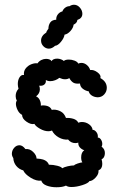

<svg xmlns="http://www.w3.org/2000/svg" viewBox="-20 -789 487 809"><path d="M411 -98Q411 -78 395 -71Q397 -56 383 -41Q369 -26 357 -26Q352 -17 327 -9Q302 -1 281 -1Q266 -1 258 -7Q244 0 218 0Q195 0 176.5 -7Q158 -14 154 -28Q134 -25 109.5 -40Q85 -55 78 -71Q60 -76 48.5 -90Q37 -104 36 -123Q30 -132 30 -141Q30 -155 39.5 -166Q49 -177 62 -177Q75 -177 87 -161Q105 -163 119.5 -149Q134 -135 134 -121Q137 -121 149.5 -119.5Q162 -118 172 -112Q182 -106 186 -95Q204 -95 221.5 -90.5Q239 -86 242 -80Q250 -85 265.5 -88.5Q281 -92 292 -92Q295 -96 307 -100Q319 -104 327 -105Q322 -112 322 -126Q322 -147 335 -156Q323 -160 316 -168.5Q309 -177 310 -188Q302 -186 298 -186Q279 -186 267 -201Q247 -199 227.5 -210Q208 -221 199 -239Q192 -236 184 -236Q167 -236 148.5 -246.5Q130 -257 125 -267Q111 -263 92 -276Q73 -289 73 -305Q61 -311 54 -325.5Q47 -340 47 -352Q47 -361 51 -364Q46 -374 46 -384Q46 -402 58 -415Q55 -426 55 -435Q55 -452 62.5 -463.5Q70 -475 81 -473Q79 -489 88.5 -501Q98 -513 112.5 -518.5Q127 -524 138 -522Q144 -531 154 -536Q164 -541 174 -541Q191 -541 198 -531Q199 -536 205.5 -539Q212 -542 221 -542Q229 -542 237 -539Q245 -536 249 -532Q255 -538 270 -538Q282 -538 294 -533.5Q306 -529 310 -521Q316 -524 323 -524Q335 -524 345.5 -515.5Q356 -507 360 -494Q375 -496 391 -484Q407 -472 403 -460Q430 -445 430 -419Q430 -403 419 -391Q408 -379 391 -379Q376 -380 366 -387Q356 -394 354 -404Q341 -406 329.5 -414.5Q318 -423 317 -437Q298 -435 288.5 -441Q279 -447 272 -460Q265 -455 254 -455Q243 -455 230 -461Q223 -455 212.5 -451Q202 -447 192 -447Q181 -447 173 -452Q175 -440 167 -433Q159 -426 145 -428Q148 -421 148 -413Q148 -395 132 -383Q143 -378 148 -366.5Q153 -355 152 -344L160 -345Q190 -345 198 -326L206 -327Q222 -327 236.5 -319Q251 -311 258 -292Q274 -293 289 -288.5Q304 -284 310 -272Q318 -275 325 -275Q342 -275 355.5 -265Q369 -255 370 -242Q379 -242 386.5 -232Q394 -222 392 -209Q399 -210 405 -201.5Q411 -193 411 -182Q411 -176 408 -171Q422 -161 422 -144Q422 -135 418.5 -128Q415 -121 408 -118Q411 -108 411 -98ZM212 -596Q199 -584 186 -584Q173 -584 163 -594Q153 -604 153 -618Q153 -638 175 -652Q176 -658 184 -668Q184 -683 191.5 -694Q199 -705 217 -706Q216 -718 223.5 -728Q231 -738 243 -741Q246 -750 254.5 -756.5Q263 -763 273 -763Q282 -769 292 -769Q306 -769 316.5 -757Q327 -745 327 -731Q327 -712 306 -705Q305 -692 290 -685Q289 -672 277 -658.5Q265 -645 252 -643Q250 -629 237 -613Q224 -597 212 -596Z"/></svg>

Font: Pangolin
Style: Regular
Weight: 400
Designer: Kevin Burke
Foundry: Google, Inc.
Version: Version 1.101